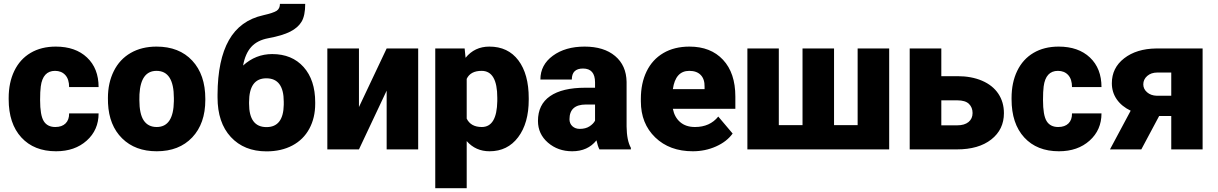

<svg xmlns="http://www.w3.org/2000/svg" viewBox="-20 -782 6373 1005"><path d="M269.5 -117.2Q304.2 -117.2 323.2 -136Q342.3 -154.8 341.8 -188.5H496.1Q496.1 -101.6 433.8 -45.9Q371.6 9.8 273.4 9.8Q158.2 9.8 91.8 -62.5Q25.4 -134.8 25.4 -262.7V-269.5Q25.4 -349.6 54.9 -410.9Q84.5 -472.2 140.1 -505.1Q195.8 -538.1 272 -538.1Q375 -538.1 435.5 -481Q496.1 -423.8 496.1 -326.2H341.8Q341.8 -367.2 321.8 -389.2Q301.8 -411.1 268.1 -411.1Q204.1 -411.1 193.4 -329.6Q189.9 -303.7 189.9 -258.3Q189.9 -178.7 209 -147.9Q228 -117.2 269.5 -117.2Z M544.9 -269Q544.9 -348.1 575.7 -409.9Q606.4 -471.7 664.1 -504.9Q721.7 -538.1 799.3 -538.1Q918 -538.1 986.3 -464.6Q1054.7 -391.1 1054.7 -264.6V-258.8Q1054.7 -135.3 986.1 -62.7Q917.5 9.8 800.3 9.8Q687.5 9.8 619.1 -57.9Q550.8 -125.5 545.4 -241.2ZM709.5 -258.8Q709.5 -185.5 732.4 -151.4Q755.4 -117.2 800.3 -117.2Q888.2 -117.2 890.1 -252.4V-269Q890.1 -411.1 799.3 -411.1Q716.8 -411.1 710 -288.6Z M1404.8 -499Q1508.3 -499 1569.1 -431.2Q1629.9 -363.3 1629.9 -246.1V-239.3Q1629.9 -165 1599.1 -108.2Q1568.4 -51.3 1510.5 -20.5Q1452.6 10.3 1375 10.3Q1257.8 10.3 1188.2 -64.9Q1118.7 -140.1 1118.7 -272V-287.6Q1119.6 -468.3 1178.2 -571.8Q1236.8 -675.3 1357.4 -702.1Q1411.6 -714.4 1428.5 -725.8Q1445.3 -737.3 1445.3 -761.7H1577.6Q1577.6 -700.7 1558.8 -668.9Q1540 -637.2 1499.3 -616.5Q1458.5 -595.7 1384.8 -582Q1326.7 -571.3 1295.2 -536.4Q1263.7 -501.5 1252.4 -439Q1318.4 -499 1404.8 -499ZM1374 -372.1Q1283.7 -372.1 1283.7 -247.1V-239.3Q1283.7 -116.7 1375 -116.7Q1463.4 -116.7 1465.3 -233.9V-249.5Q1465.3 -372.1 1374 -372.1Z M2003.9 -528.3H2168.9V0H2003.9V-307.6L1858.9 0H1693.4V-528.3H1858.9V-221.7Z M2747.6 -260.3Q2747.6 -137.2 2692.1 -63.7Q2636.7 9.8 2542.5 9.8Q2469.7 9.8 2422.9 -43.5V203.1H2258.3V-528.3H2412.1L2417 -479.5Q2464.4 -538.1 2541.5 -538.1Q2639.2 -538.1 2693.4 -466.1Q2747.6 -394 2747.6 -268.1ZM2583 -270.5Q2583 -411.1 2501 -411.1Q2442.4 -411.1 2422.9 -369.1V-161.1Q2444.3 -117.2 2502 -117.2Q2580.6 -117.2 2583 -252.9Z M3117.7 0Q3108.9 -16.1 3102.1 -47.4Q3056.6 9.8 2975.1 9.8Q2900.4 9.8 2848.1 -35.4Q2795.9 -80.6 2795.9 -148.9Q2795.9 -234.9 2859.4 -278.8Q2922.9 -322.8 3043.9 -322.8H3094.7V-350.6Q3094.7 -423.3 3031.7 -423.3Q2973.1 -423.3 2973.1 -365.7H2808.6Q2808.6 -442.4 2873.8 -490.2Q2939 -538.1 3040 -538.1Q3141.1 -538.1 3199.7 -488.8Q3258.3 -439.5 3259.8 -353.5V-119.6Q3260.7 -46.9 3282.2 -8.3V0ZM3014.6 -107.4Q3045.4 -107.4 3065.7 -120.6Q3085.9 -133.8 3094.7 -150.4V-234.9H3046.9Q2960.9 -234.9 2960.9 -157.7Q2960.9 -135.3 2976.1 -121.3Q2991.2 -107.4 3014.6 -107.4Z M3606.4 9.8Q3484.9 9.8 3409.7 -62.7Q3334.5 -135.3 3334.5 -251.5V-265.1Q3334.5 -346.2 3364.5 -408.2Q3394.5 -470.2 3452.1 -504.2Q3509.8 -538.1 3588.9 -538.1Q3700.2 -538.1 3764.6 -469Q3829.1 -399.9 3829.1 -276.4V-212.4H3502Q3510.7 -168 3540.5 -142.6Q3570.3 -117.2 3617.7 -117.2Q3695.8 -117.2 3739.7 -171.9L3814.9 -83Q3784.2 -40.5 3727.8 -15.4Q3671.4 9.8 3606.4 9.8ZM3587.9 -411.1Q3515.6 -411.1 3502 -315.4H3668V-328.1Q3668.9 -367.7 3647.9 -389.4Q3627 -411.1 3587.9 -411.1Z M4056.6 -528.3V-127H4180.7V-528.3H4345.7V-127H4469.2V-528.3H4634.3V0H3892.1V-528.3Z M4907.2 -383.3H4991.7Q5064.9 -383.3 5120.6 -359.4Q5176.3 -335.4 5205.6 -291.5Q5234.9 -247.6 5234.9 -189.5Q5234.9 -104 5168.7 -52Q5102.5 0 4988.3 0H4741.7V-528.3H4907.2ZM4907.2 -256.8V-126H4990.7Q5028.3 -126 5049.6 -143.3Q5070.8 -160.6 5070.8 -190.4Q5070.8 -219.7 5051.8 -238.3Q5032.7 -256.8 4990.7 -256.8Z M5519 -117.2Q5553.7 -117.2 5572.8 -136Q5591.8 -154.8 5591.3 -188.5H5745.6Q5745.6 -101.6 5683.3 -45.9Q5621.1 9.8 5522.9 9.8Q5407.7 9.8 5341.3 -62.5Q5274.9 -134.8 5274.9 -262.7V-269.5Q5274.9 -349.6 5304.4 -410.9Q5334 -472.2 5389.6 -505.1Q5445.3 -538.1 5521.5 -538.1Q5624.5 -538.1 5685.1 -481Q5745.6 -423.8 5745.6 -326.2H5591.3Q5591.3 -367.2 5571.3 -389.2Q5551.3 -411.1 5517.6 -411.1Q5453.6 -411.1 5442.9 -329.6Q5439.5 -303.7 5439.5 -258.3Q5439.5 -178.7 5458.5 -147.9Q5477.5 -117.2 5519 -117.2Z M6274.9 -528.3V0H6110.8V-174.8H6047.4L5954.1 0H5790L5898.4 -202.6Q5851.1 -225.1 5825.4 -262.2Q5799.8 -299.3 5799.8 -346.2Q5799.8 -426.8 5864.3 -476.8Q5928.7 -526.9 6032.2 -528.3ZM5964.4 -340.3Q5964.4 -316.4 5984.1 -299.1Q6003.9 -281.7 6035.2 -280.8H6110.8V-402.3H6037.6Q6005.4 -402.3 5984.9 -384.3Q5964.4 -366.2 5964.4 -340.3Z"/></svg>

Font: Sadagaat-English
Style: Regular
Weight: 900
Designer: Ahmed alsheikh
Foundry: Ahmed alsheikh Design
Version: Version 2.137;January 17, 2018;FontCreator 11.0.0.2408 64-bi